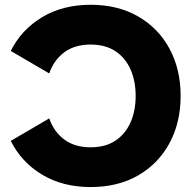

<svg xmlns="http://www.w3.org/2000/svg" viewBox="-20 -757 790 792"><path d="M183.1 -454.1 24.4 -546.9Q68.4 -634.8 153.6 -686Q238.8 -737.3 354 -737.3Q466.3 -737.3 549.8 -689.2Q633.3 -641.1 679.2 -556.2Q725.1 -471.2 725.1 -361.3Q725.1 -251.5 679.2 -166.5Q633.3 -81.5 549.8 -33.4Q466.3 14.6 354 14.6Q238.8 14.6 153.6 -36.6Q68.4 -87.9 24.4 -175.8L183.1 -268.6Q201.7 -214.4 244.6 -181.9Q287.6 -149.4 354 -149.4Q415 -149.4 456.3 -177Q497.6 -204.6 518.6 -252.4Q539.6 -300.3 539.6 -361.3Q539.6 -422.4 518.6 -470.2Q497.6 -518.1 456.3 -545.7Q415 -573.2 354 -573.2Q287.6 -573.2 244.6 -540.8Q201.7 -508.3 183.1 -454.1Z"/></svg>

Font: Giphurs Black
Style: Regular
Weight: 900
Version: Version 0.920; ttfautohint (v1.8.4.7-5d5b)